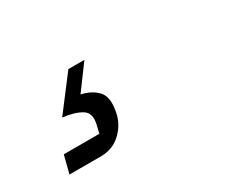

<svg xmlns="http://www.w3.org/2000/svg" viewBox="-56 -161 612 519"><g transform="rotate(-30 250.0 99.0)"><path d="M41.7 223.3 55.8 168.3H166.7L172.5 144.2Q180.8 110 159.6 97.1Q138.3 84.2 101.7 80L181.7 -25H231.7L175.8 50.8Q208.3 57.5 226.7 78.3Q245 99.2 233.3 148.3Q225 179.2 200.4 201.2Q175.8 223.3 139.2 223.3Z"/></g></svg>

Font: Funnel Sans Light Light
Style: Italic
Weight: 300
Italic angle: -14.036°
Version: Version 1.000